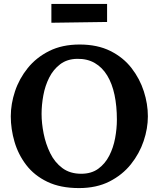

<svg xmlns="http://www.w3.org/2000/svg" viewBox="-20 -943 809 979"><path d="M383 16Q288 16 221.5 -16Q155 -48 114 -101.5Q73 -155 54 -220Q35 -285 35 -350Q35 -413 56.5 -477.5Q78 -542 121.5 -596Q165 -650 231 -683Q297 -716 386 -716Q477 -716 543 -683Q609 -650 651 -595.5Q693 -541 713.5 -477Q734 -413 734 -350Q734 -288 712.5 -224Q691 -160 647.5 -105.5Q604 -51 538 -17.5Q472 16 383 16ZM394 -57Q446 -57 481 -82.5Q516 -108 537 -149Q558 -190 567 -238.5Q576 -287 576 -333Q576 -402 564 -459Q552 -516 527 -557.5Q502 -599 463.5 -621.5Q425 -644 373 -643Q322 -642 287 -615.5Q252 -589 231 -547.5Q210 -506 201 -457Q192 -408 192 -362Q192 -315 202.5 -262Q213 -209 236 -162Q259 -115 298 -86Q337 -57 394 -57ZM242 -827V-923H526V-831Z"/></svg>

Font: Lora
Style: Weight 700
Weight: 700
Designer: Olga Karpushina, Alexei Vanyashin (Cyrillic)
Foundry: Cyreal
Version: Version 3.001